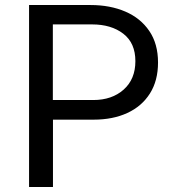

<svg xmlns="http://www.w3.org/2000/svg" viewBox="-20 -743 676 763"><path d="M95.5 0V-723H340Q417.5 -723 478 -697Q538.5 -671 573.2 -620Q608 -569 608 -494.5Q608 -422.5 575.8 -371.5Q543.5 -320.5 486 -294Q428.5 -267.5 352.5 -267.5H190.5V0ZM190 -345.5H350.5Q425 -345.5 471.5 -387Q518 -428.5 518 -500Q518 -572 470 -609Q422 -646 346 -646H190Z"/></svg>

Font: Public Sans Thin
Style: Regular
Weight: 400
Version: Version 2.001